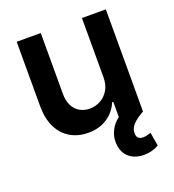

<svg xmlns="http://www.w3.org/2000/svg" viewBox="-133 -633 848 937"><g transform="rotate(-20 291.0 -164.5)"><path d="M398.4 -530.3H522.5V0Q486.8 20 467 40.3Q447.3 60.5 447.3 85Q447.3 102.1 455.3 110.6Q463.4 119.1 481.4 119.1Q492.2 119.1 502.9 116Q513.7 112.8 521.5 110.4L533.2 180.7Q498.5 201.2 456.1 201.2Q410.6 201.2 381.1 177.2Q351.6 153.3 346.7 109.4Q345.7 104.5 345.7 93.8Q345.7 63.5 359.9 35.2Q374 6.8 402.3 -14.6V-93.8H396.5Q377.4 -47.9 336.2 -20.5Q294.9 6.8 237.3 6.8Q185.1 6.8 145 -16.6Q105 -40 82.5 -85Q60.1 -129.9 59.6 -192.4V-530.3H184.6V-211.9Q184.6 -178.7 197 -153.6Q209.5 -128.4 232.2 -115Q254.9 -101.6 285.2 -101.6Q313.5 -101.6 339.6 -115.5Q365.7 -129.4 382.1 -156.7Q398.4 -184.1 398.4 -222.7Z"/></g></svg>

Font: Pretendard JP SemiBold
Style: Regular
Weight: 600
Designer: Base glyphs from Inter by Rasmus Andersson; Hangeul glyphs from Noto Sans CJK(Source Han Sans) by Jang Soo-young and Kan
Foundry: Kil Hyung-jin
Version: Version 1.309